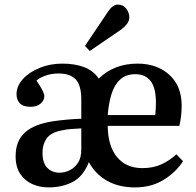

<svg xmlns="http://www.w3.org/2000/svg" viewBox="-20 -802 853 836"><path d="M192 14Q153 14 120.5 -0.5Q88 -15 68 -45Q48 -75 48 -122Q48 -189 89 -225.5Q130 -262 211 -274Q238 -278 270.5 -281Q303 -284 334 -285V-368Q334 -431 309.5 -456.5Q285 -482 235 -482Q204 -482 177.5 -472.5Q151 -463 139 -451Q158 -423 165.5 -407.5Q173 -392 173 -384Q173 -365 157 -351Q141 -337 113 -337Q80 -337 66 -352.5Q52 -368 52 -392Q52 -427 79.5 -457.5Q107 -488 152.5 -506.5Q198 -525 252 -525Q305 -525 345.5 -510Q386 -495 410 -460Q477 -525 579 -525Q663 -525 717 -476.5Q771 -428 771 -342Q771 -296 761 -254H449Q450 -165 490 -117.5Q530 -70 600 -70Q648 -70 684 -87Q720 -104 748 -130L777 -100Q744 -50 691 -18Q638 14 568 14Q497 14 446 -15Q395 -44 367 -96Q342 -33 296 -9.5Q250 14 192 14ZM449 -301H656Q657 -312 658 -326Q659 -340 659 -354Q659 -419 636 -449Q613 -479 569 -479Q529 -479 503.5 -456Q478 -433 465.5 -392.5Q453 -352 449 -301ZM239 -50Q261 -50 283 -60.5Q305 -71 319.5 -93Q334 -115 334 -151V-243Q309 -242 287 -240Q265 -238 248 -234Q201 -225 183 -199Q165 -173 165 -138Q165 -92 186 -71Q207 -50 239 -50ZM371 -580 350 -602 450 -751Q471 -782 493 -782Q517 -782 530 -764Q543 -746 543 -728Q543 -711 533 -698Q523 -685 507 -673Z"/></svg>

Font: Literata 36pt Medium
Style: Regular
Weight: 500
Designer: Latin by Veronika Burian and Jose Scaglione. Greek by Irene Vlachou. Cyrillic by Vera Evstafieva.
Foundry: TypeTogether
Version: Version 3.002